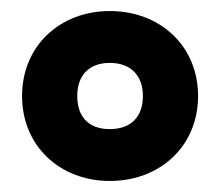

<svg xmlns="http://www.w3.org/2000/svg" viewBox="-20 -744 399 348"><path d="M179 -416C270 -416 339 -479 339 -570C339 -661 270 -724 179 -724C89 -724 20 -661 20 -570C20 -479 89 -416 179 -416ZM179 -510C141 -510 120 -532 120 -570C120 -607 141 -630 179 -630C217 -630 239 -607 239 -570C239 -532 217 -510 179 -510Z"/></svg>

Font: Noto Sans Georgian ExtraCondensed Black
Style: Regular
Weight: 900
Width: 2
Designer: Monotype Design Team, Akaki Razmadze
Foundry: Google LLC
Version: Version 2.005